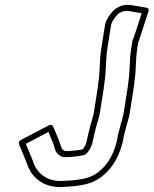

<svg xmlns="http://www.w3.org/2000/svg" viewBox="-20 -713 632 790"><path d="M410 -375.5C417.6 -424.3 414.4 -466.9 421.6 -512L437.1 -610C438.9 -621.1 447.8 -634.5 457.5 -646.8C467.9 -660 486.8 -671 509.8 -667.6L563 -658.7L529.8 -556.4C526.9 -553.5 525.5 -549.5 525.3 -548L519.6 -512C512.1 -464.8 515.1 -420.4 508.4 -378C508.3 -377.7 508.3 -377.4 508.3 -377.2C507.4 -367.4 506.2 -357.7 504.6 -348L488 -243C486.1 -231.2 475.5 -200.9 473.1 -186.7L468.7 -170.7C466.3 -163.9 466.3 -162.6 465.4 -157C453.8 -84 424 -33.7 380.9 -2.1C353.8 17.7 326.4 23.5 283.3 28.5L253.1 30.5C173 39.3 129.8 -0.5 114 -54.2C113.9 -54.5 113.7 -54.9 113.6 -55.1C111.2 -61.1 109.1 -66.5 107.1 -71.2L86.3 -121.3L179.3 -170L200 -120.1C204.1 -107.8 206.5 -85 224.8 -74C228.4 -71.5 234.2 -66.5 244.5 -66.5H261.5C261.8 -66.5 262.3 -66.5 262.5 -66.5C282.1 -68 305.2 -70.1 324.9 -74.9C326.2 -75.2 327.4 -75.7 328.7 -76.4C330.6 -77.1 332.5 -78.4 333.4 -79.2C351.7 -95 360.4 -120.1 364.2 -143.2C365.8 -149.2 367.1 -155.7 368.1 -161.6C371.1 -174.5 374.3 -182.8 376.3 -194.4C378.1 -201.1 379.7 -206.4 381.9 -212.5C382.2 -213.3 382.5 -214.4 382.6 -215C383 -217.7 389.1 -237.1 390 -243L406.6 -348C408.1 -357.3 409.3 -367.6 410 -375.5ZM384.9 -375C384.9 -374.8 384.8 -374.3 384.8 -374C384.1 -365.7 383 -357 381.6 -348L365 -243.1C364.4 -240.5 359.6 -224.9 357.8 -216.4C356.2 -211.8 353.3 -202.6 351.6 -196.2C351.6 -195.9 351.4 -195.4 351.4 -195C349.9 -185.4 346.7 -177.5 343.3 -162.9C343.3 -162.7 343.2 -162.3 343.2 -162C342.2 -155.7 341 -150.2 339.6 -145.6C339.5 -145.2 339.4 -144.5 339.3 -144C336.1 -123.9 329.7 -108.2 320.4 -98.6C305 -95.2 284.1 -93 265 -91.5H248.5C246.3 -91.5 246.4 -91.9 240.6 -95.7C240.4 -95.8 240.1 -96 239.8 -96.2C232.8 -100 229.4 -115.8 224 -131.6C224 -131.7 223.9 -132 223.8 -132.2L198.4 -193.2C196.2 -198.6 188.9 -201.4 182.1 -197.9L65.5 -136.9C59 -133.5 55.7 -125.7 58.1 -119.8L83.5 -58.8C85.4 -54.1 87 -50.2 89.7 -43.4C108 17.3 160.6 65.4 251.3 55.5L281.4 53.5C281.5 53.5 281.8 53.4 282 53.4C326.1 48.3 360.1 41.8 393.8 17.1C444.9 -20.3 478 -79.1 490.4 -157C491 -160.9 491.7 -163.6 491.9 -164.2C492.3 -165 492.6 -165.8 492.8 -166.6L497.7 -184.6C497.8 -184.9 497.9 -185.6 498 -186C499.7 -196.7 510.3 -226 513 -243L529.6 -348C531.3 -358.3 532.4 -367.1 533.4 -378.4C540.4 -423.6 537.7 -468.7 544.6 -512L549.2 -541.2C549.9 -542 551.3 -544.3 551.8 -546L591 -667C593.2 -673.7 589.5 -680.2 582.9 -681.3L517.6 -692.4C484.2 -697.2 455 -681.1 438.5 -660.2C428.4 -647.4 415.3 -630.1 412.1 -610L396.6 -512C388.9 -463.3 391.9 -419.3 384.9 -375Z"/></svg>

Font: Tape
Style: Regular
Weight: 500
Foundry: Cannot Into Space Fonts
Version: Version 0.97